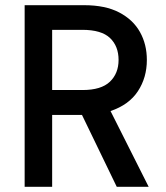

<svg xmlns="http://www.w3.org/2000/svg" viewBox="-20 -720 640 740"><path d="M75 0V-700H304Q386 -700 439.5 -672Q493 -644 519.5 -596.5Q546 -549 546 -489Q546 -421 511.5 -368.5Q477 -316 406 -292L553 0H430L296 -277H181V0ZM181 -373H298Q370 -373 403.5 -405Q437 -437 437 -489Q437 -542 404 -573.5Q371 -605 297 -605H181Z"/></svg>

Font: DM Mono Medium
Style: Regular
Weight: 500
Designer: Colophon Foundry
Foundry: Colophon Foundry
Version: Version 1.000; ttfautohint (v1.8.2.53-6de2)